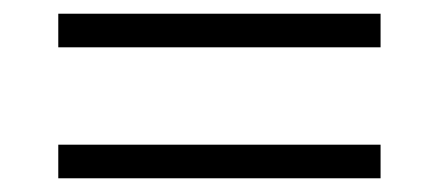

<svg xmlns="http://www.w3.org/2000/svg" viewBox="-20 -446 640 280"><path d="M65 -377V-426H535V-377ZM65 -186V-235H535V-186Z"/></svg>

Font: IBM Plex Sans KR Light
Style: Regular
Weight: 300
Designer: Mike Abbink; Paul van der Laan; Pieter van Rosmalen; Wujin Sim; Chorong Kim; Dohee Lee;
Foundry: Sandoll Inc.
Version: Version 1.001